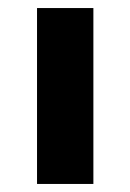

<svg xmlns="http://www.w3.org/2000/svg" viewBox="-20 -457 324 477"><path d="M72 -437H212V0H72Z"/></svg>

Font: Reem Kufi
Style: Bold
Weight: 700
Designer: Khaled Hosny
Version: Version 1.001